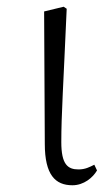

<svg xmlns="http://www.w3.org/2000/svg" viewBox="-20 -536 331 570"><path d="M195 14C229 14 256 -9 268 -30L260 -47C246 -40 233 -33 213 -33C181 -33 162 -48 162 -114C162 -195 168 -281 178 -510L169 -516L111 -502L113 -109C113 -17 144 14 195 14Z"/></svg>

Font: Noto Serif TC ExtraLight
Style: Regular
Weight: 200
Designer: Ryoko NISHIZUKA 西塚涼子 (kana & ideographs); Frank Grießhammer (Latin, Greek & Cyrillic); Wenlong ZHANG 张文龙 (bopomofo); San
Foundry: Adobe
Version: Version 2.001;hotconv 1.1.0;makeotfexe 2.6.0